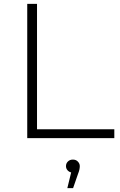

<svg xmlns="http://www.w3.org/2000/svg" viewBox="-20 -720 625 1001"><path d="M122 -700H173V-46H576V0H122ZM351 179Q339 176 331.5 167Q324 158 324 146Q324 132 334 122Q344 112 360 112Q376 112 386 122.5Q396 133 396 146Q396 164 387 186L361 261H331Z"/></svg>

Font: Goldbeck Next Light
Style: Regular
Weight: 300
Designer: Julieta Ulanovsky
Foundry: Julieta Ulanovsky
Version: Version 7.200